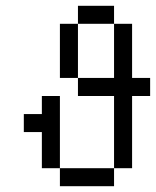

<svg xmlns="http://www.w3.org/2000/svg" viewBox="-20 -645 540 665"><path d="M500 -312.5V-375H437.5V-562.5H375V-375H250V-312.5H375Q375 -312.5 375 -62.5H187.5V0H375V-62.5H437.5Q437.5 -62.5 437.5 -312.5ZM187.5 -62.5Q187.5 -62.5 187.5 -312.5H125V-250H62.5V-187.5H125Q125 -187.5 125 -62.5ZM250 -375V-562.5H187.5V-375ZM250 -562.5H375V-625H250Z"/></svg>

Font: BFUnifontExMono
Style: Regular
Weight: 500
Version: Version 15.0.06